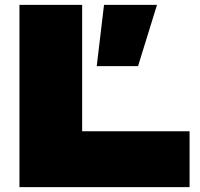

<svg xmlns="http://www.w3.org/2000/svg" viewBox="-20 -770 821 790"><path d="M318 -750V-114L202 -230H760V0H60V-750ZM408 -750H626L548 -498H378Z"/></svg>

Font: Unbounded Black
Style: Regular
Weight: 900
Designer: Luke Prowse, Jean-Baptiste Morizot, Fátima Lázaro, Florian Runge
Foundry: NaN
Version: Version 1.701;gftools[0.9.28.dev5+ged2979d]